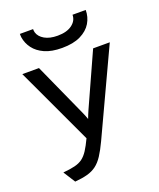

<svg xmlns="http://www.w3.org/2000/svg" viewBox="-168 -1034 953 1148"><g transform="rotate(-20 308.0 -459.5)"><path d="M108.5 12 60.5 -63.5Q105.5 -67.5 135.2 -74.8Q165 -82 185.5 -97.2Q206 -112.5 223.2 -139.2Q240.5 -166 260.5 -208.5L31 -700H137L290 -361Q294.5 -351 299.5 -339Q304.5 -327 309 -313.5Q313.5 -326 318.5 -338Q323.5 -350 328.5 -361.5L481.5 -700H587.5L336.5 -162Q313 -112 291.8 -79.5Q270.5 -47 245.8 -28.5Q221 -10 188.2 -1Q155.5 8 108.5 12ZM309 -765.5Q243 -765.5 199 -785.2Q155 -805 130.8 -837.5Q106.5 -870 100.5 -909.5Q100 -915 99.8 -920.5Q99.5 -926 99.5 -931H183.5Q183.5 -926 184 -920.5Q184.5 -915 186 -909.5Q194.5 -880.5 226.5 -862Q258.5 -843.5 309 -843.5Q367.5 -843.5 401 -868.5Q434.5 -893.5 434.5 -931H518.5Q518.5 -886 496 -848.5Q473.5 -811 427 -788.2Q380.5 -765.5 309 -765.5Z"/></g></svg>

Font: Overpass Mono Medium
Style: Regular
Weight: 500
Monospace: yes
Designer: Delve Withrington, Dave Bailey
Foundry: Delve Fonts LLC
Version: Version 4.000